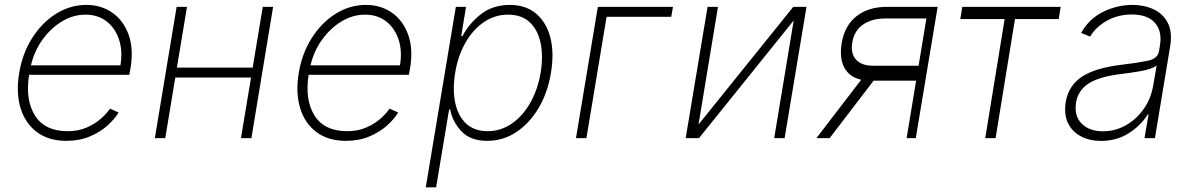

<svg xmlns="http://www.w3.org/2000/svg" viewBox="-20 -574 4957 798"><path d="M255.7 11.4Q181.8 11.4 133.2 -25.2Q84.5 -61.8 65.3 -125.4Q46.2 -188.9 59.7 -270.2Q73.2 -351.9 113.6 -415.8Q154.1 -479.8 212.9 -516.7Q271.7 -553.6 339.1 -553.6Q400.2 -553.6 446.6 -521.5Q492.9 -489.3 514.4 -430.2Q535.9 -371.1 522.4 -290.1L517.4 -263.1H100.9Q84.5 -158.7 125.4 -93.7Q166.2 -28.8 261 -28.8Q305.4 -28.8 340 -43.9Q374.6 -58.9 399.1 -80.6Q423.7 -102.3 437.1 -122.5L473 -106.5Q456.7 -79.2 426.1 -51.8Q395.6 -24.5 352.6 -6.6Q309.7 11.4 255.7 11.4ZM108.7 -302.6H480.5Q490.4 -361.5 474.8 -409.3Q459.2 -457 423.1 -485.1Q387.1 -513.1 334.9 -513.1Q283.7 -513.1 237 -484.7Q190.3 -456.3 156.2 -408.6Q122.2 -360.8 108.7 -302.6Z M757.1 -545.5 715.2 -293H1030.2L1072.1 -545.5H1115.1L1024.9 0H981.5L1023.4 -251.8H708.5L666.9 0H623.6L714.1 -545.5Z M1417.6 11.4Q1343.8 11.4 1295.1 -25.2Q1246.4 -61.8 1227.3 -125.4Q1208.1 -188.9 1221.6 -270.2Q1235.1 -351.9 1275.6 -415.8Q1316.1 -479.8 1374.8 -516.7Q1433.6 -553.6 1501.1 -553.6Q1562.1 -553.6 1608.5 -521.5Q1654.8 -489.3 1676.3 -430.2Q1697.8 -371.1 1684.3 -290.1L1679.3 -263.1H1262.8Q1246.4 -158.7 1287.3 -93.7Q1328.1 -28.8 1422.9 -28.8Q1467.3 -28.8 1502 -43.9Q1536.6 -58.9 1561.1 -80.6Q1585.6 -102.3 1599.1 -122.5L1634.9 -106.5Q1618.6 -79.2 1588.1 -51.8Q1557.5 -24.5 1514.6 -6.6Q1471.6 11.4 1417.6 11.4ZM1270.6 -302.6H1642.4Q1652.3 -361.5 1636.7 -409.3Q1621.1 -457 1585 -485.1Q1549 -513.1 1496.8 -513.1Q1445.7 -513.1 1399 -484.7Q1352.3 -456.3 1318.2 -408.6Q1284.1 -360.8 1270.6 -302.6Z M1749.6 204.5 1874.6 -545.5H1916.9L1897 -423.7H1902Q1929.7 -476.6 1979 -515.1Q2028.4 -553.6 2099.1 -553.6Q2165.1 -553.6 2208.1 -517.4Q2251.1 -481.2 2267.4 -417.6Q2283.7 -354 2269.9 -271.3Q2256.4 -188.9 2218.6 -125.2Q2180.8 -61.4 2125.9 -25Q2071 11.4 2005.7 11.4Q1936.1 11.4 1898.8 -27.3Q1861.5 -66.1 1850.9 -119H1846.6L1792.6 204.5ZM1871.8 -271.7Q1860.4 -202.1 1872 -147Q1883.5 -92 1917.4 -60.4Q1951.3 -28.8 2006.4 -28.8Q2062.1 -28.8 2108 -60.9Q2153.8 -93 2184.7 -148.1Q2215.6 -203.1 2226.9 -271.7Q2238.3 -340.2 2226.9 -394.9Q2215.6 -449.6 2181.8 -481.4Q2148.1 -513.1 2091.6 -513.1Q2036.2 -513.1 1990.6 -481.7Q1945 -450.3 1914.1 -395.8Q1883.2 -341.3 1871.8 -271.7Z M2777 -545.5 2769.9 -504.3H2501.1L2417.3 0H2373.9L2464.8 -545.5Z M2883.2 -56.5 3277 -545.5H3332L3241.1 0H3197.8L3278.8 -489L2885.3 0H2829.9L2920.8 -545.5H2964.1Z M3748.2 0 3787.6 -238.6H3610.8L3428.3 0H3373.2L3559.3 -242.5Q3510.7 -253.6 3489.3 -292.6Q3468 -331.7 3478.3 -394.9Q3490.4 -467.3 3539.6 -506.4Q3588.8 -545.5 3665.8 -545.5H3877.1L3786.2 0ZM3797.9 -300.8 3830.3 -497.2H3657Q3603 -496.8 3566.6 -471.6Q3530.2 -446.4 3522.4 -397.7Q3514.6 -350.5 3538.5 -325.5Q3562.5 -300.4 3609 -300.8Z M3971.2 -494.7 3979.4 -545.5H4388.5L4380.3 -494.7H4198.5L4117.9 0H4074.9L4155.5 -494.7Z M4556.1 11.7Q4509.2 11.7 4473 -7.1Q4436.8 -25.9 4419 -62.1Q4401.3 -98.4 4409.4 -150.2Q4421.2 -218.4 4476.6 -255.1Q4532 -291.9 4643.1 -305Q4706.7 -312.5 4749.3 -321.2Q4791.9 -329.9 4797.2 -361.2L4800.8 -383.9Q4811.1 -443.2 4780.7 -478.5Q4750.4 -513.8 4684.3 -513.8Q4626.4 -513.8 4580.3 -487.7Q4534.1 -461.6 4511 -421.9L4473.4 -437.1Q4506.4 -496.1 4565 -524.9Q4623.6 -553.6 4686.8 -553.6Q4735.4 -553.6 4774.7 -535.3Q4813.9 -517 4833.6 -478.9Q4853.3 -440.7 4843.4 -381L4780.2 0H4736.9L4753.6 -98.4H4750.4Q4721.9 -52.6 4671.5 -20.4Q4621.1 11.7 4556.1 11.7ZM4564.3 -28.4Q4615.4 -28.4 4659.6 -53.4Q4703.8 -78.5 4734.2 -122.2Q4764.6 -165.8 4773.4 -221.2L4787.3 -301.5Q4768.1 -287.3 4725 -279.3Q4681.8 -271.3 4641.7 -266.7Q4550.8 -256 4506 -227.8Q4461.3 -199.6 4452.4 -148.8Q4443.5 -93 4475.3 -60.7Q4507.1 -28.4 4564.3 -28.4Z"/></svg>

Font: Inter Extra Light  BETA
Style: Italic
Weight: 200
Italic angle: 9.39999°
Designer: Rasmus Andersson
Foundry: rsms
Version: Version 3.011;git-f93a4a705